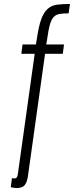

<svg xmlns="http://www.w3.org/2000/svg" viewBox="-20 -760 371 963"><path d="M51 135Q44 135 40 133L34 179Q43 181 50.5 182Q58 183 65 183Q91 183 103 169.5Q115 156 120 124L206 -490H295L301 -537H212L217 -567Q223 -612 230.5 -637.5Q238 -663 249.5 -675Q261 -687 279 -690Q297 -693 324 -693L331 -740Q294 -740 266.5 -736.5Q239 -733 219.5 -716Q200 -699 187 -664Q174 -629 165 -566L160 -537H93L87 -490H154L69 117Q67 126 63.5 130.5Q60 135 51 135Z"/></svg>

Font: Secuela Light
Style: Italic
Weight: 300
Italic angle: -8°
Designer: Fernando Haro
Foundry: deFharo
Version: Version 1.708